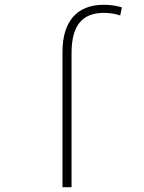

<svg xmlns="http://www.w3.org/2000/svg" viewBox="-20 -785 603 805"><path d="M242 -568V0H280V-563C280 -678 325 -731 415 -731C442 -731 464 -727 484 -720L491 -754C469 -761 443 -765 415 -765C300 -765 242 -692 242 -568Z"/></svg>

Font: Noto Sans Mono SemiCondensed ExtraLight
Style: Regular
Weight: 200
Width: 4
Designer: Monotype Design Team
Foundry: Monotype Imaging Inc.
Version: Version 2.014